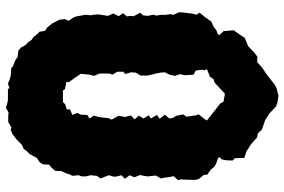

<svg xmlns="http://www.w3.org/2000/svg" viewBox="-177 -760 967 653"><g transform="rotate(90 306.5 -433.5)"><path d="M347 30 326 24 319 23H284L278 18L265 23L247 16L234 13L212 12L205 6L185 -2L174 -10L153 -12L142 -21L133 -37L123 -46L116 -57L106 -64L94 -79L88 -84L85 -103L73 -111L60 -127L47 -152L45 -172L51 -183L40 -199L36 -209L32 -231L30 -240L32 -257L30 -270L29 -286L34 -317L26 -335L35 -354L25 -368L36 -382L34 -390L35 -405L23 -427L32 -436L34 -451L30 -473L33 -481L30 -501L31 -508L28 -532L31 -538L22 -558V-568L26 -603L30 -618L23 -629L39 -648L42 -653L54 -669L72 -677L83 -686L100 -692H111L147 -687L158 -683L178 -684V-680L204 -669L212 -659L219 -647L217 -638L220 -616L234 -608L236 -577L232 -563L238 -545L234 -526L226 -511L227 -496L230 -481L233 -469L237 -452V-428L227 -412L226 -395L232 -376L224 -370V-349L234 -332L230 -323V-289L238 -270L234 -255L231 -225L235 -219L248 -200L260 -183L258 -176L283 -171L288 -164H327L335 -172L352 -177V-188L371 -196L364 -213L370 -225L371 -247L383 -254L373 -270L378 -285L382 -319L387 -330L374 -352L376 -368L378 -374L373 -395L386 -408L373 -422L383 -438L372 -456L383 -463L371 -484L384 -493L370 -511L383 -526L381 -538L374 -549L369 -573L377 -584L372 -617L369 -626L382 -642L393 -658L395 -672L427 -686L436 -689L445 -695L463 -698L495 -705L509 -701L519 -691L532 -687L546 -680L558 -666L574 -655L575 -643L589 -626L592 -613L591 -581L590 -564L593 -556L579 -540L582 -528L584 -511L587 -497L577 -480L579 -462L580 -452L577 -434L575 -427L583 -407L576 -391L588 -375L576 -363L580 -348L581 -338L576 -320L587 -292L578 -279L576 -258L580 -242V-229L576 -217L578 -196L574 -189L568 -171L562 -159L561 -138L550 -125L540 -117L539 -96L532 -85L517 -75L504 -51L494 -41L487 -31L472 -24L454 -6L435 8L420 14L414 11L395 22H376L362 21ZM111 -667 96 -689 99 -697 86 -710 83 -745 103 -773 108 -782 137 -794 158 -814 172 -825H192L208 -840L233 -857L269 -885L281 -891L306 -897L327 -894L342 -889L365 -867L388 -852L420 -841L434 -827L448 -824L469 -805L495 -788L517 -781L518 -749L526 -741L525 -719L522 -704L514 -696L499 -670L475 -660L476 -648L444 -643L422 -647L418 -641L398 -647L359 -678L332 -699L326 -710L299 -715L261 -680L249 -676L241 -664L200 -648L184 -642L163 -645L136 -656L125 -657Z"/></g></svg>

Font: Winky Rough Black
Style: Regular
Weight: 900
Designer: Simon Atzbach
Foundry: typofactur
Version: Version 1.206; ttfautohint (v1.8.4.7-5d5b)